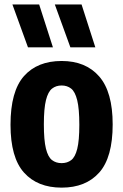

<svg xmlns="http://www.w3.org/2000/svg" viewBox="-20 -828 551 858"><path d="M255.5 10.5Q147.5 10.5 87.2 -56.8Q27 -124 27 -270.5Q27 -420 87 -487.8Q147 -555.5 255.5 -555.5Q363 -555.5 423.2 -486.5Q483.5 -417.5 483.5 -272Q483.5 -124.5 423.5 -57Q363.5 10.5 255.5 10.5ZM255.5 -99Q280.5 -99 298.2 -112.5Q316 -126 325.2 -163Q334.5 -200 334.5 -270Q334.5 -342 325 -380.2Q315.5 -418.5 297.8 -432.2Q280 -446 255.5 -446Q230.5 -446 212.8 -432.2Q195 -418.5 185.5 -381Q176 -343.5 176 -272.5Q176 -201.5 185.2 -164Q194.5 -126.5 212.2 -112.8Q230 -99 255.5 -99ZM294.5 -616.5 225 -808H344.5L406 -616.5ZM105 -616.5 35.5 -808H155L216.5 -616.5Z"/></svg>

Font: Encode Sans Condensed Condensed
Style: Bold
Weight: 700
Width: 3
Designer: Multiple Designers
Foundry: Impallari Type
Version: Version 3.000; ttfautohint (v1.8.3) -l 8 -r 50 -G 200 -x 14 